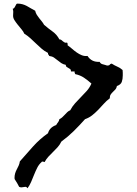

<svg xmlns="http://www.w3.org/2000/svg" viewBox="-20 -885 753 1053"><path d="M653.3 -471.7Q653.3 -451.2 647.9 -436Q642.6 -420.9 621.1 -413.1Q619.1 -401.4 612.8 -394.5Q606.4 -387.7 599.6 -381.3Q592.8 -375 587.4 -367.2Q582 -359.4 582 -345.7Q563.5 -332 548.8 -315.4Q534.2 -298.8 518.6 -282.7Q502.9 -266.6 485.8 -252.9Q468.8 -239.3 446.3 -231.4Q416 -197.3 384.3 -166Q352.5 -134.8 316.4 -108.4Q308.6 -91.8 296.4 -78.1Q284.2 -64.5 271 -51.8Q257.8 -39.1 245.6 -25.9Q233.4 -12.7 224.6 3.9L218.8 2Q215.8 1 212.9 1Q209 1 208 3.9Q193.4 16.6 184.1 35.2Q174.8 53.7 167 73.2Q159.2 92.8 150.9 112.3Q142.6 131.8 130.9 147.5Q126 139.6 119.1 139.6Q114.3 139.6 108.9 141.1Q103.5 142.6 97.7 142.6Q90.8 142.6 85 139.6Q80.1 128.9 73.7 118.7Q67.4 108.4 60.5 97.7L59.6 91.8Q59.6 77.1 63 65.9Q66.4 54.7 71.8 44.4Q77.1 34.2 82 23.9Q86.9 13.7 88.9 0Q125 -41 161.1 -81.5Q197.3 -122.1 243.2 -154.3Q252 -186.5 288.1 -199.2Q293 -208 298.3 -214.4Q303.7 -220.7 305.7 -231.4Q314.5 -235.4 321.3 -241.7Q328.1 -248 335 -255.4Q341.8 -262.7 348.6 -269.5Q355.5 -276.4 365.2 -280.3Q376 -300.8 391.6 -318.4Q407.2 -335.9 423.8 -352.5Q440.4 -369.1 456.1 -386.7Q471.7 -404.3 481.4 -426.8Q460.9 -445.3 440.4 -459Q419.9 -472.7 392.6 -478.5Q387.7 -486.3 389.6 -493.2H369.1V-496.1Q369.1 -502.9 364.7 -506.3Q360.4 -509.8 355 -512.2Q349.6 -514.6 345.2 -518.1Q340.8 -521.5 340.8 -529.3Q326.2 -532.2 315.9 -539.1Q305.7 -545.9 295.9 -554.2Q286.1 -562.5 275.9 -569.3Q265.6 -576.2 250 -578.1Q248 -583 245.1 -585.9Q242.2 -588.9 243.2 -594.7Q223.6 -604.5 208 -618.2Q192.4 -631.8 177.2 -646.5Q162.1 -661.1 146.5 -675.3Q130.9 -689.5 113.3 -700.2Q108.4 -711.9 98.1 -724.1Q87.9 -736.3 77.6 -749Q67.4 -761.7 59.6 -773.9Q51.8 -786.1 51.8 -797.9Q51.8 -803.7 52.2 -809.6Q52.7 -815.4 52.7 -820.3Q52.7 -828.1 49.8 -836.9Q55.7 -837.9 58.6 -842.3Q61.5 -846.7 64 -851.6Q66.4 -856.4 68.8 -860.8Q71.3 -865.2 75.2 -865.2Q90.8 -865.2 103 -861.8Q115.2 -858.4 126.5 -852.5Q137.7 -846.7 148.4 -839.8Q159.2 -833 172.9 -826.2Q175.8 -813.5 181.6 -804.2Q187.5 -794.9 194.3 -786.1Q201.2 -777.3 208.5 -768.6Q215.8 -759.8 221.7 -749Q244.1 -729.5 268.1 -712.4Q292 -695.3 305.7 -668.9Q313.5 -668.9 317.4 -665L325.2 -658.2Q329.1 -655.3 334 -652.3Q338.9 -649.4 347.7 -651.4Q352.5 -645.5 350.6 -636.7Q363.3 -627.9 375.5 -617.2Q387.7 -606.4 400.9 -597.2Q414.1 -587.9 428.7 -582Q443.4 -576.2 460 -578.1Q482.4 -543 526.4 -545.9Q531.2 -536.1 541 -533.2Q550.8 -530.3 558.6 -528.3Q561.5 -527.3 564 -526.4Q566.4 -525.4 568.4 -525.4Q579.1 -525.4 582 -530.3Q585 -535.2 592.8 -536.1Q607.4 -526.4 623.5 -519.5Q639.6 -512.7 652.3 -501Q653.3 -493.2 653.3 -486.3Z"/></svg>

Font: Rock Salt
Style: Regular
Weight: 400
Version: Version 1.001